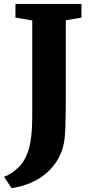

<svg xmlns="http://www.w3.org/2000/svg" viewBox="-42 -763 478 976"><path d="M-21.5 135.5Q13.5 123.5 48.2 91.5Q83 59.5 101 6Q111 -24 116.5 -68Q122 -112 122 -191V-659L36.5 -673.5V-743H372V-673.5L292.5 -660V-275Q292.5 -180.5 290.2 -115Q288 -49.5 278 -14.5Q255.5 65.5 189.2 121Q123 176.5 17 193.5Z"/></svg>

Font: Merriweather Black
Style: Regular
Weight: 900
Designer: Eben Sorkin
Foundry: Eben Sorkin
Version: Version 2.200;gftools[0.9.31]